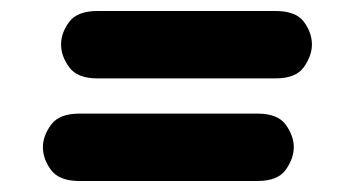

<svg xmlns="http://www.w3.org/2000/svg" viewBox="-20 -501 618 349"><path d="M157 -358.5Q120.5 -358.5 105.8 -378.8Q91 -399 91 -420Q91 -441.5 105.8 -461.2Q120.5 -481 157 -481H481Q518 -481 532.5 -461.2Q547 -441.5 547 -420Q547 -400 532.5 -379.2Q518 -358.5 481 -358.5ZM124.5 -172Q87.5 -172 72.8 -192Q58 -212 58 -233.5Q58 -254 72.8 -274.2Q87.5 -294.5 124.5 -294.5H448Q485 -294.5 499.5 -274.2Q514 -254 514 -233.5Q514 -213 499.5 -192.5Q485 -172 448 -172Z"/></svg>

Font: Edu AU VIC WA NT Hand
Style: Bold
Weight: 700
Version: Version 1.001